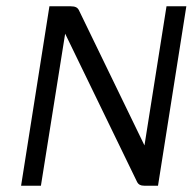

<svg xmlns="http://www.w3.org/2000/svg" viewBox="-20 -595 612 610"><path d="M47 -5H110L187 -488L416 -16C420 -9 426 -5 438 -5H482L572 -575H509L439 -133L230 -564C226 -571 219 -575 205 -575H137Z"/></svg>

Font: Charger Sport
Style: LitExtObl
Weight: 300
Designer: Jasper
Foundry: Cannot Into Space Fonts
Version: Version 1.1